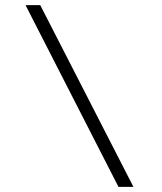

<svg xmlns="http://www.w3.org/2000/svg" viewBox="-20 -724 629 744"><path d="M136 -704 497 0H439L79 -704Z"/></svg>

Font: GFS Didot Classic
Style: Regular
Weight: 400
Designer: George D. Matthiopoulos
Foundry: George D. Matthiopoulos
Version: Version 1.000